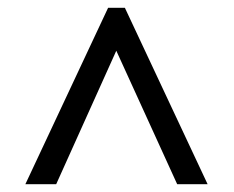

<svg xmlns="http://www.w3.org/2000/svg" viewBox="-20 -734 599 492"><path d="M45 -262 257 -714H300L512 -262H434L278 -604L124 -262Z"/></svg>

Font: Noto Serif Gujarati
Style: Bold
Weight: 700
Version: Version 2.102